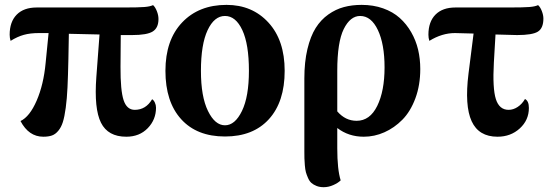

<svg xmlns="http://www.w3.org/2000/svg" viewBox="-20 -551 2270 795"><path d="M502.9 15.1Q427.2 15.1 398.2 -42.7Q369.1 -100.6 378.9 -231.9L392.1 -408.2L265.1 -411.1L263.2 -306.2Q261.7 -236.3 259.5 -189.5Q257.3 -142.6 252.2 -104.7Q247.1 -66.9 240.2 -45.4Q233.4 -23.9 221.4 -9.5Q209.5 4.9 195.1 10Q180.7 15.1 159.2 15.1Q99.1 15.1 64.9 -49.8Q103 -67.9 131.8 -134.3Q160.6 -200.7 168.9 -290L181.2 -414.1H141.1Q105 -414.1 78.6 -406.7Q52.2 -399.4 23.9 -381.8Q20 -393.6 20 -407.2Q20 -460.9 49.3 -490.5Q78.6 -520 131.8 -520H494.1Q554.2 -520 577.9 -522Q601.6 -523.9 613.8 -529.8Q623 -521.5 629.6 -504.6Q636.2 -487.8 636.2 -472.2Q636.2 -435.5 612.5 -420.7Q588.9 -405.8 526.9 -405.8H480L479 -273.9Q478.5 -176.8 491.7 -136.5Q504.9 -96.2 538.1 -96.2Q584 -96.2 609.9 -140.1Q616.7 -136.2 621.3 -126.2Q626 -116.2 626 -105Q626 -55.7 591.8 -20.3Q557.6 15.1 502.9 15.1Z M665 -257.8Q665 -385.3 734.1 -458Q803.2 -530.8 918 -530.8Q1024.4 -530.8 1091.6 -457.5Q1158.7 -384.3 1158.7 -257.8Q1158.7 -129.4 1093.5 -57.6Q1028.3 14.2 911.6 14.2Q794.9 14.2 730 -57.6Q665 -129.4 665 -257.8ZM812 -257.8Q812 -150.9 841.1 -91.6Q870.1 -32.2 911.6 -32.2Q953.1 -32.2 981.9 -91.6Q1010.7 -150.9 1010.7 -257.8Q1010.7 -367.7 983.4 -426.3Q956.1 -484.9 911.6 -484.9Q867.2 -484.9 839.6 -426Q812 -367.2 812 -257.8Z M1320.3 224.1Q1303.7 224.1 1290.8 219Q1277.8 213.9 1269.5 206.5Q1261.2 199.2 1255.4 185.8Q1249.5 172.4 1246.6 161.9Q1243.7 151.4 1242.2 133.1Q1240.7 114.7 1240.5 104.7Q1240.2 94.7 1240.2 76.2V-226.1Q1240.2 -294.4 1252.9 -347.7Q1265.6 -400.9 1287.1 -435.1Q1308.6 -469.2 1339.4 -491Q1370.1 -512.7 1403.8 -521.7Q1437.5 -530.8 1477.5 -530.8Q1525.9 -530.8 1566.4 -516.4Q1606.9 -502 1635 -476.8Q1663.1 -451.7 1682.6 -417.7Q1702.1 -383.8 1711.2 -345.5Q1720.2 -307.1 1720.2 -265.1Q1720.2 -198.7 1700 -144Q1679.7 -89.4 1646.2 -55.4Q1612.8 -21.5 1571.5 -3.2Q1530.3 15.1 1486.3 15.1Q1423.3 15.1 1376.5 -21V63Q1376.5 150.9 1390.6 195.8Q1379.9 206.5 1360.1 215.3Q1340.3 224.1 1320.3 224.1ZM1376.5 -89.8Q1410.2 -50.8 1456.5 -50.8Q1511.7 -50.8 1542 -112.5Q1572.3 -174.3 1572.3 -272Q1572.3 -368.2 1544.7 -426.5Q1517.1 -484.9 1471.2 -484.9Q1430.2 -484.9 1403.3 -430.7Q1376.5 -376.5 1376.5 -257.8Z M2040 15.1Q1962.4 15.1 1932.9 -49.1Q1903.3 -113.3 1919.9 -246.1L1940.9 -412.1Q1887.2 -414.1 1863.8 -414.1Q1810.1 -414.1 1757.8 -381.8Q1753.9 -393.6 1753.9 -407.2Q1753.9 -460.9 1783.2 -490.5Q1812.5 -520 1865.7 -520H2087.9Q2147.9 -520 2171.9 -522Q2195.8 -523.9 2208 -529.8Q2217.3 -521.5 2223.6 -504.9Q2230 -488.3 2230 -474.1Q2230 -434.1 2207 -419.9Q2184.1 -405.8 2121.1 -405.8Q2098.6 -405.8 2031.7 -408.2L2024.9 -292Q2019 -185.1 2033.2 -140.6Q2047.4 -96.2 2085.9 -96.2Q2105.5 -96.2 2123.5 -108.2Q2141.6 -120.1 2153.8 -141.1Q2169.9 -132.8 2169.9 -104Q2169.9 -53.7 2132.3 -19.3Q2094.7 15.1 2040 15.1Z"/></svg>

Font: Arima
Style: Bold
Weight: 700
Designer: Joana Correia and Natanael Gama
Foundry: NDISCOVER
Version: Version 1.100;Glyphs 3.1.2 (3151)